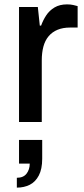

<svg xmlns="http://www.w3.org/2000/svg" viewBox="-20 -558 386 878"><path d="M67 0V-526H153L162 -441H168Q177 -466 191.5 -488Q206 -510 229.5 -524Q253 -538 287 -538Q303 -538 315.5 -535Q328 -532 335 -530V-432H300Q268 -432 243.5 -422Q219 -412 202.5 -392.5Q186 -373 178.5 -345Q171 -317 171 -282V0ZM57 300V255Q87 255 101.5 236Q116 217 116 190H67V82H173V168Q173 215 157.5 244.5Q142 274 116 287Q90 300 57 300Z"/></svg>

Font: Archivo SemiBold Medium
Style: Regular
Weight: 500
Version: Version 2.001